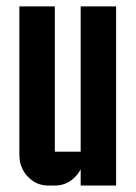

<svg xmlns="http://www.w3.org/2000/svg" viewBox="-20 -575 420 595"><path d="M230 -555.2H339.8V0H230V-50.8Q224.1 -38.1 213.4 -27.3Q187.5 0 149.9 0H129.9Q92.3 0 66.4 -27.3Q40 -55.2 40 -95.2V-555.2H149.9V-105H230Z"/></svg>

Font: Horta
Style: Regular
Weight: 600
Width: 3
Version: Version 0.11